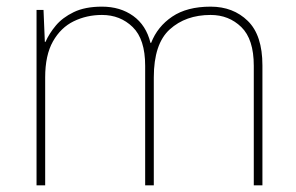

<svg xmlns="http://www.w3.org/2000/svg" viewBox="-20 -558 892 578"><path d="M614 -538Q682 -538 726 -495Q770 -452 770 -361V0H744V-360Q744 -440 706.5 -476.5Q669 -513 614 -513Q539 -513 491 -469.5Q443 -426 443 -325V0H417V-360Q417 -440 379.5 -476.5Q342 -513 287 -513Q241 -513 202 -494Q163 -475 139.5 -433.5Q116 -392 116 -325V0H90V-528H111L115 -432H117Q128 -457 148 -481Q168 -505 202 -521.5Q236 -538 287 -538Q342 -538 381 -510Q420 -482 433 -429H435Q454 -478 498.5 -508Q543 -538 614 -538Z"/></svg>

Font: Noto Sans Cherokee Thin
Style: Regular
Weight: 100
Designer: Monotype Design Team
Foundry: Monotype Imaging Inc.
Version: Version 2.001; ttfautohint (v1.8.4.7-5d5b)